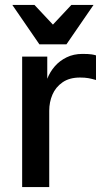

<svg xmlns="http://www.w3.org/2000/svg" viewBox="-20 -760 430 780"><path d="M70 0V-530H172V-440Q183 -468 202.5 -490.5Q222 -513 250.5 -527Q279 -541 315 -541Q340 -541 352.5 -539Q365 -537 370 -535V-435Q353 -440 339 -442.5Q325 -445 305 -445Q262 -445 234 -425.5Q206 -406 193 -375.5Q180 -345 180 -310V0ZM140 -580 30 -740H120L195 -660L270 -740H360L250 -580Z"/></svg>

Font: Golos Text Medium
Style: Regular
Weight: 500
Designer: A.Korolkova, Vitaly Kuzmin
Foundry: ParaType Ltd
Version: Version 2.004